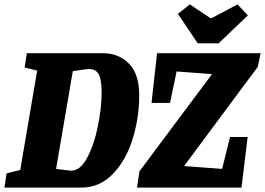

<svg xmlns="http://www.w3.org/2000/svg" viewBox="-39 -853 1205 873"><path d="M594 -420Q594 -318 564 -221Q534 -124 474 -62Q414 0 331 0H-19L-9 -65L53 -80L130 -532L73 -546L83 -611H431Q500 -611 547 -564Q594 -517 594 -420ZM423 -433Q423 -491 410 -515Q397 -539 367 -539Q350 -539 292 -529L216 -85Q278 -77 285 -77Q326 -77 357.5 -136Q389 -195 406 -279Q423 -363 423 -433ZM798 -98 971 -85 1007 -230H1087L1059 0H584L595 -74L925 -516L764 -528L734 -385H650L675 -611H1146L1133 -549ZM770 -790 824 -833 917 -771H924L1041 -833L1088 -783L955 -656H860Z"/></svg>

Font: Grenze ExtraBold
Style: Italic
Weight: 800
Italic angle: -10°
Designer: Renata Polastri
Foundry: Omnibus-Type
Version: Version 1.002; ttfautohint (v1.8)